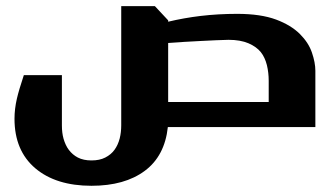

<svg xmlns="http://www.w3.org/2000/svg" viewBox="-20 -411 1080 621"><path d="M481 -391.1 523.9 -345.2V-340.8Q575.2 -353 628.4 -359.4Q686 -366.2 747.1 -366.2Q823.2 -366.2 873 -347.7Q921.4 -329.6 950.2 -300.8Q978 -272.9 988.8 -241.2Q1000 -208.5 1000 -182.1V0H522.9Q512.7 93.8 448.2 141.6Q383.3 189.9 275.9 189.9Q161.1 189.9 94.2 133.3Q26.9 76.2 26.9 -26.9Q26.9 -58.6 34.7 -92.3Q41 -119.6 57.1 -168H180.2V-4.9Q180.2 18.6 185.5 37.6Q191.9 59.6 202.6 73.7Q214.8 89.8 231.9 98.6Q250 107.9 275.9 107.9Q302.2 107.9 320.3 98.6Q339.4 88.9 350.6 73.2Q361.8 57.6 367.2 36.6Q372.1 17.1 372.1 -5.9V-391.1ZM849.1 -81.1V-149.9Q849.1 -175.8 843.3 -200.2Q836.9 -225.6 823.7 -242.2Q809.6 -259.8 783.7 -271Q757.3 -282.2 719.2 -282.2Q712.9 -282.2 698 -281.5Q683.1 -280.8 677.7 -280.8Q661.6 -280.3 626.5 -278.3L573.7 -275.4Q539.6 -273.4 523.9 -272V-81.1Z"/></svg>

Font: SimahzazaarabicW05-Bold
Style: Regular
Weight: 700
Designer: Ahmed zaza
Foundry: Ahmed zaza
Version: Version 1.001